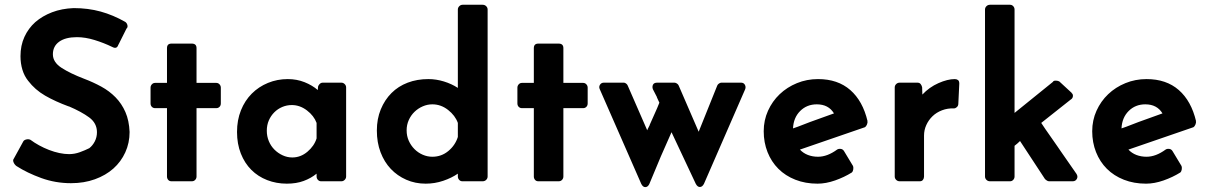

<svg xmlns="http://www.w3.org/2000/svg" viewBox="-20 -761 5092 806"><path d="M303 -605Q255 -605 228.5 -586Q202 -567 202 -533Q202 -500 238 -476.5Q274 -453 334 -430Q371 -416 405 -397.5Q439 -379 465 -352.5Q491 -326 506.5 -290.5Q522 -255 524 -207Q524 -161 506 -121.5Q488 -82 456 -53.5Q424 -25 378.5 -8.5Q333 8 278 8Q213 8 153.5 -13.5Q94 -35 49 -64Q41 -70 37 -79.5Q33 -89 38 -95L77 -166Q80 -173 90 -175.5Q100 -178 108 -174Q124 -162 144 -151Q164 -140 186 -131.5Q208 -123 229.5 -118.5Q251 -114 270 -114Q293 -114 315 -122Q337 -130 355 -139Q369 -150 378 -167.5Q387 -185 387 -206Q387 -244 354.5 -268Q322 -292 268 -315L269 -314Q212 -335 169.5 -359.5Q127 -384 98 -422Q82 -442 74 -468.5Q66 -495 66 -525Q66 -570 82.5 -606Q99 -642 128 -668Q158 -694 198.5 -709.5Q239 -725 289 -727Q350 -727 402.5 -712.5Q455 -698 506 -669Q513 -664 515 -655Q517 -646 511 -641L512 -643L477 -573V-574Q471 -553 451 -564Q416 -581 377 -593Q338 -605 303 -605Z M785 -578Q805 -578 805 -559V-413H888Q896 -413 901.5 -407Q907 -401 907 -393V-327Q907 -318 901.5 -312.5Q896 -307 888 -307H805V-20Q805 -12 799.5 -6Q794 0 785 0H700Q691 0 686 -6Q681 -12 681 -20V-307H631Q623 -307 617.5 -312.5Q612 -318 612 -327V-393Q612 -401 617.5 -407Q623 -413 631 -413H681V-559Q681 -578 700 -578Z M1413 -414Q1421 -414 1427 -408Q1433 -402 1433 -394V-20Q1433 -12 1427 -6Q1421 0 1413 0H1328Q1320 0 1314.5 -6Q1309 -12 1309 -20V-32Q1286 -13 1255 -1.5Q1224 10 1184 10Q1140 10 1101.5 -5Q1063 -20 1035 -48Q1007 -76 991 -116.5Q975 -157 975 -207Q975 -257 991.5 -298Q1008 -339 1037 -368Q1066 -397 1105 -413Q1144 -429 1188 -429Q1226 -429 1258.5 -416Q1291 -403 1314 -383Q1314 -387 1314.5 -389Q1315 -391 1315 -395Q1315 -401 1321 -407.5Q1327 -414 1335 -414ZM1309 -245Q1298 -275 1268.5 -297.5Q1239 -320 1205 -320Q1184 -320 1165 -312Q1146 -304 1131.5 -289.5Q1117 -275 1108.5 -255.5Q1100 -236 1100 -212Q1100 -189 1108.5 -168.5Q1117 -148 1132 -133Q1147 -118 1166.5 -109Q1186 -100 1207 -100Q1242 -100 1270.5 -124Q1299 -148 1309 -180Z M2006 -741Q2015 -741 2021 -735Q2027 -729 2027 -721V-20Q2027 -12 2021 -6Q2015 0 2006 0H1921Q1913 0 1907.5 -6Q1902 -12 1902 -20V-32Q1876 -14 1840.5 -2Q1805 10 1767 10Q1723 10 1685.5 -6.5Q1648 -23 1620.5 -52Q1593 -81 1577.5 -122Q1562 -163 1562 -213Q1562 -262 1578.5 -302Q1595 -342 1623.5 -370.5Q1652 -399 1691.5 -414Q1731 -429 1778 -429Q1811 -429 1843.5 -419Q1876 -409 1902 -392V-721Q1902 -729 1908 -735Q1914 -741 1922 -741ZM1902 -245Q1891 -276 1861 -299.5Q1831 -323 1795 -323Q1774 -323 1754.5 -314.5Q1735 -306 1720 -291.5Q1705 -277 1696 -257Q1687 -237 1687 -214Q1687 -190 1696 -170Q1705 -150 1720 -135Q1735 -120 1754.5 -111.5Q1774 -103 1795 -103Q1833 -103 1862 -127Q1891 -151 1902 -186Z M2325 -578Q2345 -578 2345 -559V-413H2428Q2436 -413 2441.5 -407Q2447 -401 2447 -393V-327Q2447 -318 2441.5 -312.5Q2436 -307 2428 -307H2345V-20Q2345 -12 2339.5 -6Q2334 0 2325 0H2240Q2231 0 2226 -6Q2221 -12 2221 -20V-307H2171Q2163 -307 2157.5 -312.5Q2152 -318 2152 -327V-393Q2152 -401 2157.5 -407Q2163 -413 2171 -413H2221V-559Q2221 -578 2240 -578Z M3091 -414Q3102 -414 3107 -405Q3112 -396 3108 -386L2935 11Q2928 24 2918 24Q2908 24 2901 11L2799 -206L2754 -104L2706 11Q2700 24 2689.5 24.5Q2679 25 2672 11L2498 -386Q2493 -396 2498.5 -405Q2504 -414 2515 -414H2599Q2603 -414 2608 -410.5Q2613 -407 2615 -402L2697 -214Q2699 -220 2702.5 -226Q2706 -232 2708 -237L2707 -236Q2708 -239 2709 -240.5Q2710 -242 2711 -245Q2720 -266 2729.5 -286.5Q2739 -307 2748 -330L2741 -345L2737 -354L2738 -353L2721 -386Q2717 -396 2721 -405Q2725 -414 2739 -414H2811Q2816 -414 2821.5 -410.5Q2827 -407 2829 -402L2913 -208L2991 -402Q2993 -407 2998.5 -410.5Q3004 -414 3008 -414Z M3561 -64Q3563 -59 3562 -50.5Q3561 -42 3556 -37Q3524 -17 3485.5 -3.5Q3447 10 3412 10Q3361 10 3319 -6.5Q3277 -23 3247.5 -52.5Q3218 -82 3202 -122.5Q3186 -163 3186 -210Q3186 -256 3204 -296Q3222 -336 3253 -365.5Q3284 -395 3325.5 -412Q3367 -429 3414 -429Q3497 -429 3549.5 -383Q3602 -337 3622 -252H3621Q3623 -247 3619.5 -238.5Q3616 -230 3611 -227L3338 -133Q3352 -118 3371.5 -110.5Q3391 -103 3414 -103Q3453 -103 3494 -133Q3500 -137 3509 -136Q3518 -135 3523 -127ZM3299 -218 3309 -222V-215ZM3409 -323Q3367 -323 3339 -295Q3311 -267 3309 -222L3329 -229L3381 -249L3481 -285Q3458 -323 3409 -323Z M4003 -326Q4003 -317 3997 -311.5Q3991 -306 3985 -306Q3958 -307 3934.5 -298Q3911 -289 3894.5 -273Q3878 -257 3868.5 -236Q3859 -215 3859 -192V-20Q3859 -12 3854.5 -6Q3850 0 3841 0H3757Q3748 0 3742 -6Q3736 -12 3736 -20V-394Q3736 -402 3742 -408Q3748 -414 3757 -414H3831Q3840 -414 3844.5 -408.5Q3849 -403 3851 -395L3852 -364Q3881 -395 3919.5 -412Q3958 -429 3988 -429Q3996 -429 4001.5 -425Q4007 -421 4007 -410Z M4262 -169Q4251 -158 4239 -149V-20Q4239 -12 4233.5 -6Q4228 0 4220 0H4136Q4127 0 4121 -6Q4115 -12 4115 -20V-721Q4115 -729 4121 -735Q4127 -741 4136 -741H4220Q4228 -741 4233.5 -735Q4239 -729 4239 -721V-287L4401 -418H4400Q4404 -423 4413 -422.5Q4422 -422 4427 -419L4479 -371H4478Q4485 -366 4484 -357Q4483 -348 4475 -343L4476 -344L4351 -245Q4368 -219 4385.5 -194.5Q4403 -170 4420 -145L4433 -126L4499 -31Q4506 -20 4500.5 -10Q4495 0 4483 0H4384Q4379 0 4374 -3.5Q4369 -7 4367 -9Z M4940 -64Q4942 -59 4941 -50.5Q4940 -42 4935 -37Q4903 -17 4864.5 -3.5Q4826 10 4791 10Q4740 10 4698 -6.5Q4656 -23 4626.5 -52.5Q4597 -82 4581 -122.5Q4565 -163 4565 -210Q4565 -256 4583 -296Q4601 -336 4632 -365.5Q4663 -395 4704.5 -412Q4746 -429 4793 -429Q4876 -429 4928.5 -383Q4981 -337 5001 -252H5000Q5002 -247 4998.5 -238.5Q4995 -230 4990 -227L4717 -133Q4731 -118 4750.5 -110.5Q4770 -103 4793 -103Q4832 -103 4873 -133Q4879 -137 4888 -136Q4897 -135 4902 -127ZM4678 -218 4688 -222V-215ZM4788 -323Q4746 -323 4718 -295Q4690 -267 4688 -222L4708 -229L4760 -249L4860 -285Q4837 -323 4788 -323Z"/></svg>

Font: Stadtwerke
Style: Bold
Weight: 700
Designer: Santiago Orozco
Foundry: Typemade
Version: Version 1.003